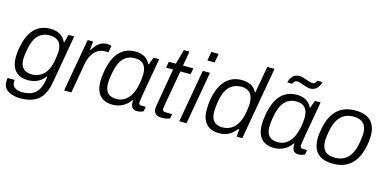

<svg xmlns="http://www.w3.org/2000/svg" viewBox="-81 -1192 3718 1844"><g transform="rotate(15 1778.0 -270.5)"><path d="M175.8 182.1Q99.6 182.1 52.2 151.4Q4.9 120.6 4.9 62Q4.9 41 8.8 24.9H79.1Q77.1 40.5 77.1 45.9Q77.1 85 106.4 103Q135.7 121.1 183.1 121.1Q261.2 121.1 306.6 81.3Q352.1 41.5 367.2 -40Q368.2 -49.8 370.8 -66.4Q373.5 -83 374 -85H367.2Q306.6 -4.9 203.1 -4.9Q121.1 -4.9 76.7 -51.5Q32.2 -98.1 32.2 -190.9Q32.2 -233.9 40 -274.9Q63.5 -411.1 125.2 -474.6Q187 -538.1 284.2 -538.1Q398.4 -538.1 439 -449.2H445.8L466.8 -525.9H522.9L439.9 -49.8Q419.4 72.8 356.2 127.4Q293 182.1 175.8 182.1ZM227.1 -67.9Q254.9 -67.9 280.5 -77.1Q306.2 -86.4 331.5 -106.9Q356.9 -127.4 376.5 -167.2Q396 -207 404.8 -262.2Q415 -326.7 415 -349.1Q415 -475.1 293.9 -475.1Q149.9 -475.1 118.2 -284.2Q106.9 -219.2 106.9 -190.9Q106.9 -127.9 136.7 -97.9Q166.5 -67.9 227.1 -67.9Z M563.5 0 656.7 -525.9H710.4L703.6 -439.9H708.5Q762.2 -538.1 846.7 -538.1Q874.5 -538.1 891.6 -530.8L880.4 -464.8H847.7Q784.2 -464.8 742.2 -417.7Q700.2 -370.6 687.5 -295.9L635.7 0Z M1047.9 12.2Q965.8 12.2 921.6 -34.9Q877.4 -82 877.4 -176.8Q877.4 -210.4 885.7 -267.1Q929.7 -538.1 1129.9 -538.1Q1239.7 -538.1 1278.8 -452.1H1284.7L1310.5 -525.9H1367.7L1346.7 -404.8Q1342.8 -382.3 1334.2 -334.7Q1325.7 -287.1 1319.3 -250.7Q1313 -214.4 1306.2 -174.6Q1299.3 -134.8 1295.4 -109.1Q1291.5 -83.5 1291.5 -76.2Q1291.5 -50.8 1318.8 -50.8H1360.8L1353.5 -4.9Q1322.3 11.2 1292.5 11.2Q1236.3 11.2 1228.5 -42Q1226.1 -54.7 1227.5 -78.1L1221.7 -80.1Q1189.9 -33.7 1144.5 -10.7Q1099.1 12.2 1047.9 12.2ZM1069.8 -50.8Q1090.8 -50.8 1111.1 -56.2Q1131.3 -61.5 1153.1 -75.9Q1174.8 -90.3 1192.4 -112.5Q1210 -134.8 1224.9 -171.1Q1239.7 -207.5 1247.6 -253.9Q1257.8 -311.5 1257.8 -345.2Q1257.8 -410.2 1229 -442.6Q1200.2 -475.1 1139.6 -475.1Q1071.8 -475.1 1027.1 -428.2Q982.4 -381.3 963.9 -274.9Q952.6 -209 952.6 -175.8Q952.6 -111.3 981.7 -81.1Q1010.7 -50.8 1069.8 -50.8Z M1537.6 11.2Q1492.7 11.2 1473.6 -7.8Q1454.6 -26.9 1454.6 -62Q1454.6 -75.2 1457.5 -89.8L1522.5 -464.8H1452.6L1463.4 -525.9H1533.7L1573.7 -671.9H1630.4L1604.5 -525.9H1707.5L1696.3 -464.8H1594.7L1531.7 -107.9Q1527.3 -85.9 1527.3 -79.1Q1527.3 -63.5 1535.6 -56.2Q1543.9 -48.8 1563.5 -48.8H1624.5L1615.7 -2.9Q1580.1 11.2 1537.6 11.2Z M1817.9 -633.8 1834 -723.1H1906.2L1890.1 -633.8ZM1708 0 1801.3 -525.9H1873L1780.3 0Z M2107.9 12.2Q2022.9 12.2 1978.5 -35.2Q1934.1 -82.5 1934.1 -176.8Q1934.1 -233.4 1941.9 -275.9Q1964.4 -407.7 2027.6 -472.9Q2090.8 -538.1 2185.1 -538.1Q2299.8 -538.1 2336.9 -458H2342.8L2390.1 -723.1H2461.9L2335 0H2278.8L2284.2 -77.1H2276.9Q2210.9 12.2 2107.9 12.2ZM2122.1 -50.8Q2196.3 -50.8 2243.9 -102.1Q2291.5 -153.3 2308.1 -250Q2317.9 -313 2317.9 -338.9Q2317.9 -378.4 2308.1 -406.2Q2298.3 -434.1 2281 -448.5Q2263.7 -462.9 2244.6 -469Q2225.6 -475.1 2202.1 -475.1Q2126.5 -475.1 2081.1 -428.2Q2035.6 -381.3 2018.1 -279.8Q2007.8 -216.3 2007.8 -178.2Q2007.8 -50.8 2122.1 -50.8Z M2613.8 -628.9Q2623 -669.4 2647.5 -694.3Q2671.9 -719.2 2711.4 -719.2Q2738.3 -719.2 2783.7 -702.1Q2829.1 -685.1 2849.6 -685.1Q2876.5 -685.1 2888.7 -719.2H2939.5Q2930.7 -679.2 2905 -654.1Q2879.4 -628.9 2839.8 -628.9Q2814.9 -628.9 2769.5 -646Q2724.1 -663.1 2703.6 -663.1Q2674.3 -663.1 2663.6 -628.9ZM2652.8 12.2Q2570.8 12.2 2526.6 -34.9Q2482.4 -82 2482.4 -176.8Q2482.4 -210.4 2490.7 -267.1Q2534.7 -538.1 2734.9 -538.1Q2844.7 -538.1 2883.8 -452.1H2889.6L2915.5 -525.9H2972.7L2951.7 -404.8Q2947.8 -382.3 2939.2 -334.7Q2930.7 -287.1 2924.3 -250.7Q2918 -214.4 2911.1 -174.6Q2904.3 -134.8 2900.4 -109.1Q2896.5 -83.5 2896.5 -76.2Q2896.5 -50.8 2923.8 -50.8H2965.8L2958.5 -4.9Q2927.2 11.2 2897.5 11.2Q2841.3 11.2 2833.5 -42Q2831.1 -54.7 2832.5 -78.1L2826.7 -80.1Q2794.9 -33.7 2749.5 -10.7Q2704.1 12.2 2652.8 12.2ZM2674.8 -50.8Q2695.8 -50.8 2716.1 -56.2Q2736.3 -61.5 2758.1 -75.9Q2779.8 -90.3 2797.4 -112.5Q2814.9 -134.8 2829.8 -171.1Q2844.7 -207.5 2852.5 -253.9Q2862.8 -311.5 2862.8 -345.2Q2862.8 -410.2 2834 -442.6Q2805.2 -475.1 2744.6 -475.1Q2676.8 -475.1 2632.1 -428.2Q2587.4 -381.3 2568.8 -274.9Q2557.6 -209 2557.6 -175.8Q2557.6 -111.3 2586.7 -81.1Q2615.7 -50.8 2674.8 -50.8Z M3238.3 12.2Q3138.2 12.2 3086.4 -36.6Q3034.7 -85.4 3034.7 -184.1Q3034.7 -222.7 3043.5 -271Q3067.4 -408.2 3135.5 -473.1Q3203.6 -538.1 3317.4 -538.1Q3521.5 -538.1 3521.5 -339.8Q3521.5 -295.9 3513.7 -254.9Q3489.3 -118.7 3420.4 -53.2Q3351.6 12.2 3238.3 12.2ZM3240.7 -48.8Q3319.8 -48.8 3368.9 -97.7Q3418 -146.5 3435.5 -251Q3446.3 -318.4 3446.3 -342.8Q3446.3 -477.1 3315.4 -477.1Q3236.8 -477.1 3188 -428Q3139.2 -378.9 3120.6 -274.9Q3109.4 -211.4 3109.4 -182.1Q3109.4 -48.8 3240.7 -48.8Z"/></g></svg>

Font: Archivo Light
Style: Italic
Weight: 300
Italic angle: -10°
Designer: Hector Gatti
Foundry: Omnibus-Type
Version: Version 2.001